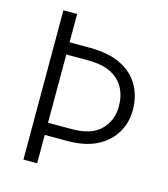

<svg xmlns="http://www.w3.org/2000/svg" viewBox="-103 -755 734 837"><g transform="rotate(15 264.5 -337.0)"><path d="M243 -128H80V-183H250Q339 -183 380.5 -226Q422 -269 422 -330Q422 -379 402.5 -415Q383 -451 343 -471Q303 -491 239 -491H80V-546H232Q318 -546 374 -518.5Q430 -491 457.5 -442Q485 -393 485 -330Q485 -277 458.5 -230.5Q432 -184 378.5 -156Q325 -128 243 -128ZM80 0V-674H142V0Z"/></g></svg>

Font: Hind Variable Light
Style: Regular
Weight: 300
Designer: Manushi Parikh, Satya Rajpurohit
Foundry: Indian Type Foundry
Version: Version 3.000